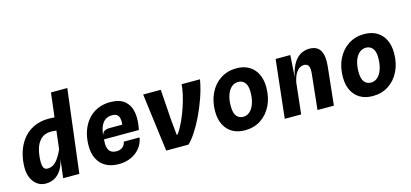

<svg xmlns="http://www.w3.org/2000/svg" viewBox="-65 -1257 3730 1742"><g transform="rotate(-15 1800.0 -386.0)"><path d="M197.5 6.5Q130 6.5 87.5 -46Q45 -98.5 45 -185Q45 -251.5 63.5 -317.2Q82 -383 121.5 -437Q161 -491 223.8 -523.5Q286.5 -556 374.5 -556Q400 -556 437.8 -552.8Q475.5 -549.5 512.5 -544Q549.5 -538.5 571.5 -531.5L461 -421.5Q452 -425 438.8 -428Q425.5 -431 411 -433Q396.5 -435 383.5 -436Q370.5 -437 362 -437Q302 -437 266.5 -403.2Q231 -369.5 215.5 -313.8Q200 -258 200 -192Q200 -163 209.8 -142Q219.5 -121 246 -121Q297.5 -121 332.8 -164Q368 -207 392.5 -266L403 -229.5L382 -180.5Q369 -117.5 342.8 -76Q316.5 -34.5 279.5 -14Q242.5 6.5 197.5 6.5ZM359 0 382.5 -190 453.5 -780.5H607L511 0Z M883 7.5Q810.5 7.5 760 -20.8Q709.5 -49 683.5 -101.2Q657.5 -153.5 658 -224.5Q658.5 -300 679.5 -361Q700.5 -422 738.8 -465.8Q777 -509.5 830 -533Q883 -556.5 947.5 -556.5Q1037.5 -556.5 1085 -515.5Q1132.5 -474.5 1143.8 -404Q1155 -333.5 1135.5 -244.5H808.5Q803.5 -196.5 811.2 -167Q819 -137.5 839.8 -124Q860.5 -110.5 893 -110.5Q924 -110.5 947.5 -128.2Q971 -146 976 -178H1124.5Q1115.5 -122 1081.5 -80.2Q1047.5 -38.5 996.2 -15.5Q945 7.5 883 7.5ZM810 -280.5Q817.5 -310 836.2 -320.2Q855 -330.5 880 -330.5H1003Q1007 -366.5 1001.5 -390Q996 -413.5 979.8 -425.2Q963.5 -437 934 -437Q900.5 -437 874.5 -421Q848.5 -405 832 -370.5Q815.5 -336 810 -280.5Z M1327 0 1256.5 -545.5H1422L1442 -257.5L1456 -114H1465Q1497.5 -160.5 1524.2 -218.8Q1551 -277 1571.2 -337.5Q1591.5 -398 1603.5 -452.2Q1615.5 -506.5 1618 -545.5H1790.5Q1776.5 -464 1747 -379.2Q1717.5 -294.5 1680.5 -218.2Q1643.5 -142 1605.2 -84.8Q1567 -27.5 1535.5 0Z M2067 7.5Q1999 7.5 1949.8 -21Q1900.5 -49.5 1874 -102.2Q1847.5 -155 1847.5 -228Q1847.5 -324 1884 -398.2Q1920.5 -472.5 1985.2 -514.5Q2050 -556.5 2134 -556.5Q2203 -556.5 2252 -527.5Q2301 -498.5 2327 -445.5Q2353 -392.5 2353 -320Q2353 -224 2316.5 -150Q2280 -76 2215.8 -34.2Q2151.5 7.5 2067 7.5ZM2083 -115Q2118.5 -115 2145.8 -140Q2173 -165 2188.2 -210Q2203.5 -255 2203.5 -315Q2203.5 -378 2179.2 -405.5Q2155 -433 2118 -433Q2082 -433 2054.8 -409Q2027.5 -385 2012.2 -341Q1997 -297 1997 -237.5Q1997 -171 2021 -143Q2045 -115 2083 -115Z M2440.5 0 2501 -546H2639L2621 -271L2619.5 -302.5Q2632.5 -395.5 2661.5 -451.2Q2690.5 -507 2731 -532Q2771.5 -557 2819 -557Q2893.5 -557 2922 -505.8Q2950.5 -454.5 2940.5 -361.5L2902 0H2748L2783 -328.5Q2789 -385 2776 -406Q2763 -427 2732.5 -427Q2716 -427 2696 -416.5Q2676 -406 2657.5 -377Q2639 -348 2627 -293L2594.5 0Z M3267 7.5Q3199 7.5 3149.8 -21Q3100.5 -49.5 3074 -102.2Q3047.5 -155 3047.5 -228Q3047.5 -324 3084 -398.2Q3120.5 -472.5 3185.2 -514.5Q3250 -556.5 3334 -556.5Q3403 -556.5 3452 -527.5Q3501 -498.5 3527 -445.5Q3553 -392.5 3553 -320Q3553 -224 3516.5 -150Q3480 -76 3415.8 -34.2Q3351.5 7.5 3267 7.5ZM3283 -115Q3318.5 -115 3345.8 -140Q3373 -165 3388.2 -210Q3403.5 -255 3403.5 -315Q3403.5 -378 3379.2 -405.5Q3355 -433 3318 -433Q3282 -433 3254.8 -409Q3227.5 -385 3212.2 -341Q3197 -297 3197 -237.5Q3197 -171 3221 -143Q3245 -115 3283 -115Z"/></g></svg>

Font: Spline Sans Mono
Style: Italic
Weight: 400
Italic angle: -4°
Monospace: yes
Designer: Eben Sorkin, Mirko Velimirovic
Foundry: Sorkin Type
Version: Version 1.004